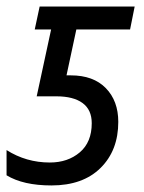

<svg xmlns="http://www.w3.org/2000/svg" viewBox="-31 -556 440 586"><path d="M-11 -21V-98Q49 -60 121 -60Q176 -60 212.5 -91Q249 -122 249 -180Q249 -221 221 -241.5Q193 -262 141 -262H81L125 -466H75L90 -536H380L366 -466H202L172 -326H185Q254 -326 292 -287Q330 -248 330 -184Q330 -97 276 -43.5Q222 10 126 10Q40 10 -11 -21Z"/></svg>

Font: Noto Sans UI Narrow
Style: Italic
Weight: 400
Width: 4
Italic angle: -12°
Designer: Monotype Design Team
Foundry: Monotype Imaging Inc.
Version: Version 1.001